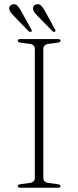

<svg xmlns="http://www.w3.org/2000/svg" viewBox="-20 -884 368 904"><path d="M184 -45.5Q184 -36 190.5 -30Q197 -24 208 -22.5L250.5 -17Q265 -15 265 -8Q265 -4.5 262.2 -2.2Q259.5 0 252.5 0H75.5Q69 0 66.2 -2.2Q63.5 -4.5 63.5 -8Q63.5 -15 77.5 -17L120 -22.5Q131.5 -24 137.8 -30Q144 -36 144 -45.5V-654.5Q144 -664 137.8 -670Q131.5 -676 120 -677.5L77.5 -683Q63.5 -685 63.5 -692Q63.5 -696 66.2 -698Q69 -700 75.5 -700H252.5Q259.5 -700 262.2 -698Q265 -696 265 -692Q265 -685 250.5 -683L208 -677.5Q197 -676 190.5 -670Q184 -664 184 -654.5ZM81.5 -828.5 127 -746.5Q129 -743.5 129.5 -740.2Q130 -737 127.5 -735Q124 -733 120.8 -734Q117.5 -735 114.5 -737.5L47 -807Q39 -815.5 32.5 -823.2Q26 -831 24 -840Q22 -850 27.5 -856.2Q33 -862.5 41.5 -864Q54.5 -866 63.2 -856Q72 -846 81.5 -828.5ZM193.5 -828.5 238.5 -746.5Q241 -743.5 241.2 -740.2Q241.5 -737 239 -735Q236 -733 232.8 -734Q229.5 -735 227 -737.5L158.5 -807Q150.5 -815.5 144 -823.2Q137.5 -831 136 -840Q134 -850 139.2 -856.2Q144.5 -862.5 153.5 -864Q166.5 -866 175.2 -856Q184 -846 193.5 -828.5Z"/></svg>

Font: Fraunces Thin
Style: Regular
Weight: 250
Version: Version 1.000;[b76b70a41]